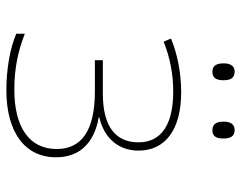

<svg xmlns="http://www.w3.org/2000/svg" viewBox="-97 -649 757 603"><g transform="rotate(90 281.5 -347.5)"><path d="M389 -636C411 -636 415 -652 415 -671C415 -689 410 -706 389 -706C368 -706 362 -690 362 -671C362 -651 368 -636 389 -636ZM205 -636C228 -636 232 -653 232 -671C232 -688 228 -706 205 -706C185 -706 179 -690 179 -671C179 -651 185 -636 205 -636ZM263 11C395 11 474 -47 474 -145C474 -220 428 -265 349 -279V-281C417 -297 453 -344 453 -404C453 -489 386 -538 270 -538C209 -538 149 -526 101 -506L111 -483C163 -504 216 -513 268 -513C369 -513 427 -477 427 -404C427 -333 379 -292 274 -292H169V-267H267C393 -267 448 -223 448 -147C448 -60 378 -14 262 -14C196 -14 142 -25 86 -47V-20C130 -1 196 11 263 11Z"/></g></svg>

Font: Noto Sans Mono SemiCondensed Thin
Style: Regular
Weight: 100
Width: 4
Designer: Monotype Design Team
Foundry: Monotype Imaging Inc.
Version: Version 2.014